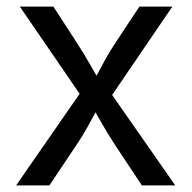

<svg xmlns="http://www.w3.org/2000/svg" viewBox="-20 -561 580 581"><path d="M28.8 0 244.1 -310.5 243.7 -244.1 40 -541H141.6L210 -435.5Q235.4 -396.5 254.9 -361.8Q274.4 -327.1 294.9 -293.9H249.5Q270.5 -327.1 288.3 -361.8Q306.2 -396.5 332 -435.5L401.9 -541H501.5L296.9 -240.7V-305.7L510.3 0H409.2L328.6 -121.6Q303.7 -159.7 284.9 -193.4Q266.1 -227.1 246.1 -258.3H291.5Q271.5 -227.1 253.9 -193.4Q236.3 -159.7 210.9 -121.6L129.4 0Z"/></svg>

Font: Inter 17pt
Style: Regular
Weight: 400
Version: Version 4.001;git-66647c0bb